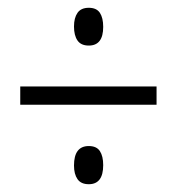

<svg xmlns="http://www.w3.org/2000/svg" viewBox="-20 -572 454 493"><path d="M208 -455Q188 -455 179 -468Q170 -481 170 -504Q170 -526 179 -539Q188 -552 208 -552Q228 -552 236.5 -539Q245 -526 245 -503Q245 -455 208 -455ZM32 -303V-350H382V-303ZM208 -99Q188 -99 179 -112Q170 -125 170 -147Q170 -197 208 -197Q228 -197 236.5 -184Q245 -171 245 -148Q245 -99 208 -99Z"/></svg>

Font: Noto Sans Telugu ExtraCondensed Light
Style: Regular
Weight: 300
Width: 2
Designer: Jelle Bosma - Monotype Design Team
Foundry: Monotype Imaging Inc.
Version: Version 2.005; ttfautohint (v1.8.4.7-5d5b)